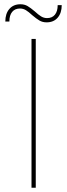

<svg xmlns="http://www.w3.org/2000/svg" viewBox="-20 -882 316 902"><path d="M128 -699H148V0H128ZM199 -777Q180 -777 165.5 -785.5Q151 -794 131 -811Q115 -826 102 -834Q89 -842 74 -842Q50 -842 37 -826Q24 -810 24 -781H5Q5 -818 24 -840Q43 -862 76 -862Q95 -862 109.5 -853.5Q124 -845 144 -828Q160 -813 173 -805Q186 -797 201 -797Q225 -797 238 -813Q251 -829 251 -858H270Q270 -821 251 -799Q232 -777 199 -777Z"/></svg>

Font: Gontserrat Thin
Style: Regular
Weight: 250
Designer: Julieta Ulanovsky
Foundry: Julieta Ulanovsky
Version: Version 6.001